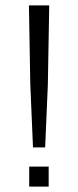

<svg xmlns="http://www.w3.org/2000/svg" viewBox="-20 -691 289 710"><path d="M147 -146H102L92 -380L87 -671H162L157 -380ZM160 -1H88V-75H160Z"/></svg>

Font: Gafata
Style: Regular
Weight: 400
Designer: Lautaro Hourcade
Foundry: Lautaro Hourcade
Version: Version 4.002; ttfautohint (v0.94.20-1c74) -l 7 -r 28 -G 0 -